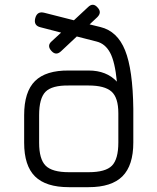

<svg xmlns="http://www.w3.org/2000/svg" viewBox="-20 -775 652 795"><path d="M233 -563Q212 -543 193 -564Q173 -586 194 -604L233 -640L148 -662Q118 -669 126 -700Q134 -730 164 -722L286 -691L344 -745Q365 -766 384 -744Q403 -724 383 -704L351 -674L396 -663Q466 -646 498 -566.5Q530 -487 532 -324V-185Q532 -90 487 -45Q442 0 347 0H265Q170 0 125 -44.5Q80 -89 80 -184V-298Q80 -395 125 -439.5Q170 -484 265 -483H347Q421 -483 464 -437Q456 -519 436 -556.5Q416 -594 380 -603L298 -624ZM470 -185V-306Q470 -371 441.5 -396Q413 -421 347 -421H265Q195 -422 168.5 -395Q142 -368 142 -298V-184Q142 -116 169 -89Q196 -62 265 -62H347Q417 -62 443.5 -89Q470 -116 470 -185Z"/></svg>

Font: Jura Medium
Style: Regular
Weight: 500
Designer: Daniel Johnson, Alexei Vanyashin
Foundry: Daniel Johnson
Version: Version 5.103